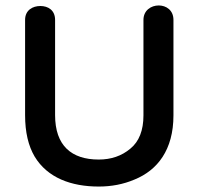

<svg xmlns="http://www.w3.org/2000/svg" viewBox="-20 -668 728 704"><path d="M506 -245C506 -190 490 -149 458 -123C426 -96 387 -83 342 -83C242 -83 182 -134 182 -246V-595C182 -631 156 -646 128 -646C100 -646 72 -631 72 -595V-246C72 -183 84 -133 107 -94C154 -16 241 16 342 16C388 16 432 8 474 -10C557 -44 616 -118 616 -245V-595C616 -631 589 -648 562 -648C534 -648 506 -630 506 -595Z"/></svg>

Font: Dongle
Style: Regular
Weight: 400
Designer: Yanghee Ryu
Foundry: Yanghee Ryu
Version: Version 2.000